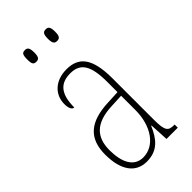

<svg xmlns="http://www.w3.org/2000/svg" viewBox="-233 -796 867 867"><g transform="rotate(-45 200.0 -363.0)"><path d="M252 -662C268 -662 275 -670 275 -698C275 -728 268 -736 252 -736C236 -736 229 -728 229 -698C229 -670 236 -662 252 -662ZM119 -662C135 -662 142 -670 142 -698C142 -728 135 -736 119 -736C102 -736 97 -728 97 -698C97 -670 102 -662 119 -662ZM153 10C224 10 256 -33 281 -91H283L288 0H360V-20H358C320 -20 309 -29 309 -103V-366C309 -495 269 -542 191 -542C117 -542 73 -496 73 -438C73 -411 81 -395 94 -395C94 -482 127 -517 190 -517C254 -517 281 -477 281 -371V-306L218 -303C99 -298 42 -250 42 -146C42 -41 86 10 153 10ZM155 -15C96 -15 70 -69 70 -146C70 -228 112 -276 219 -280L281 -283V-191C281 -92 230 -15 155 -15Z"/></g></svg>

Font: Noto Serif ExtraCondensed Thin
Style: Regular
Weight: 100
Width: 2
Designer: Monotype Design Team
Foundry: Monotype Imaging Inc.
Version: Version 2.013